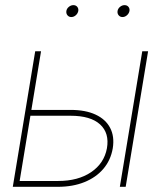

<svg xmlns="http://www.w3.org/2000/svg" viewBox="-20 -720 621 740"><path d="M90.8 -296.4H252.4Q309.6 -296.4 348.4 -278.3Q387.2 -260.3 404.5 -227.1Q421.9 -193.8 414.6 -148.4Q406.7 -102.5 378.4 -69.3Q350.1 -36.1 305.4 -18.1Q260.7 0 203.1 0H29.3L115.7 -522.5H138.2L55.7 -22.5H204.1Q280.8 -22.5 331.1 -56.4Q381.3 -90.3 392.1 -148.4Q402.3 -207 365.7 -240.5Q329.1 -273.9 252 -273.9H87.4ZM441.9 0 528.3 -522.5H550.8L464.4 0ZM452.1 -654.3Q442.9 -654.3 437.3 -661.1Q431.6 -668 433.1 -677.7Q434.6 -687 442.6 -693.6Q450.7 -700.2 460 -700.2Q469.7 -700.2 475.1 -693.6Q480.5 -687 479 -677.7Q477.1 -668 469.2 -661.1Q461.4 -654.3 452.1 -654.3ZM254.9 -654.3Q245.6 -654.3 240 -661.1Q234.4 -668 235.8 -677.7Q237.3 -687 245.4 -693.6Q253.4 -700.2 262.7 -700.2Q272.5 -700.2 277.8 -693.6Q283.2 -687 281.7 -677.7Q279.8 -668 272 -661.1Q264.2 -654.3 254.9 -654.3Z"/></svg>

Font: Inter 28pt Thin
Style: Italic
Weight: 250
Italic angle: -9.3988°
Designer: Rasmus Andersson
Foundry: rsms
Version: Version 4.001;git-66647c0bb